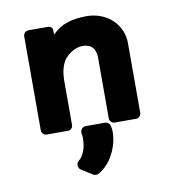

<svg xmlns="http://www.w3.org/2000/svg" viewBox="-73 -495 698 751"><g transform="rotate(-10 276.5 -120.0)"><path d="M461 -20Q461 -12 455 -6Q449 0 441 0H356Q348 0 342 -6Q336 -12 336 -20V-267Q334 -290 322.5 -303Q311 -316 286 -317Q248 -317 216 -283V-284Q190 -252 190 -194V-20Q190 -12 184.5 -6Q179 0 171 0H87Q78 0 72 -6Q66 -12 66 -20V-394Q66 -402 72 -408Q78 -414 87 -414H162Q182 -414 182 -395Q182 -385 183 -381V-380Q207 -406 241 -417.5Q275 -429 319 -429Q349 -429 375 -419Q401 -409 420 -391.5Q439 -374 450 -349.5Q461 -325 461 -297ZM192 157Q184 150 184 139Q184 128 192 123Q207 110 215 88Q223 66 223 40Q223 38 223 33.5Q223 29 222 25Q221 24 221 19V14Q221 7 227 0.5Q233 -6 242 -6H319Q327 -6 333 0Q339 6 340 15Q341 19 341.5 25Q342 31 342 34Q342 78 319.5 121.5Q297 165 258 187Q253 189 247 188.5Q241 188 238 186Z"/></g></svg>

Font: Stadtwerke
Style: Bold
Weight: 700
Designer: Santiago Orozco
Foundry: Typemade
Version: Version 1.003